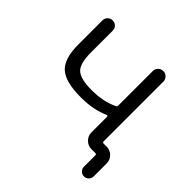

<svg xmlns="http://www.w3.org/2000/svg" viewBox="-165 -692 940 940"><g transform="rotate(45 304.5 -222.0)"><path d="M415 -505.9Q415 -520.5 425.8 -531.2Q436.5 -542 451.7 -542Q466.8 -542 477.5 -531.2Q488.3 -520.5 488.3 -505.9V-91.8Q488.3 -84 496.1 -84H517.6Q541 -84 558.1 -66.9Q575.2 -49.8 575.2 -26.4V64.5Q575.2 78.1 565.4 87.9Q555.7 97.7 541.5 97.7Q527.3 97.7 517.6 87.9Q507.8 78.1 507.8 64.5V-15.6Q507.8 -22.5 500 -22.5H488.3H472.7Q449.2 -22.5 432.1 -39.6Q415 -56.6 415 -80.1V-189.5Q415 -192.4 413.1 -193.8Q411.1 -195.3 408.2 -194.3Q343.8 -165 257.8 -165Q149.4 -165 107.4 -203.6Q65.4 -242.2 65.4 -339.8V-505.9Q65.4 -521.5 75.7 -531.7Q85.9 -542 101.1 -542Q116.2 -542 126.5 -531.7Q136.7 -521.5 136.7 -505.9V-353.5Q136.7 -278.3 164.6 -252.9Q192.4 -227.5 269.5 -227.5Q349.6 -227.5 408.2 -255.9Q415 -258.8 415 -265.6Z"/></g></svg>

Font: Gen Jyuu Gothic P Normal
Style: Regular
Weight: 300
Designer: [Source Han Sans]
Ryoko NISHIZUKA  (kana & ideographs); Paul D. Hunt (Latin, Greek & Cyrillic); Wenlong ZHANG  (bopomofo
Version: Version 1.002.20150607